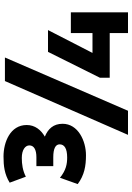

<svg xmlns="http://www.w3.org/2000/svg" viewBox="152 -900 748 1092"><g transform="rotate(-90 526.0 -354.0)"><path d="M189 -239C271 -239 368 -284 368 -372C368 -424 339 -455 295 -473C333 -495 361 -529 361 -576C361 -670 263 -708 182 -708C129 -708 82 -703 33 -673L67 -581C102 -599 138 -604 174 -604C219 -604 245 -585 245 -561C245 -535 221 -521 178 -521H127V-425H178C227 -425 251 -412 251 -389C251 -362 228 -346 176 -346C140 -346 104 -352 61 -387L25 -286C76 -248 128 -239 189 -239ZM305 0H442L745 -700H611ZM884 0H1002V-325H884V-202H771L901 -455H777L630 -160V-104H884Z"/></g></svg>

Font: Finlandica
Style: Bold
Weight: 700
Designer: Niklas Ekholm, Juho Hiilivirta, Jaakko Suomalainen
Foundry: Helsinki Type Studio
Version: Version 2.000;Glyphs 3.2 (3202)